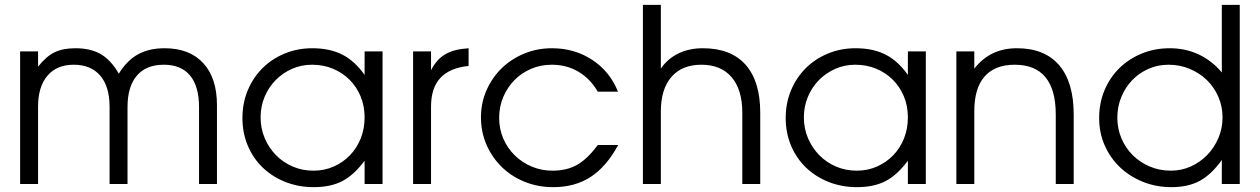

<svg xmlns="http://www.w3.org/2000/svg" viewBox="-20 -759 5197 792"><path d="M63 0H137V-319Q137 -401 175.5 -446.5Q214 -492 284 -492Q355 -492 393.5 -447Q432 -402 432 -319V0H506V-317Q506 -402 544.5 -447Q583 -492 656 -492Q727 -492 764 -447.5Q801 -403 801 -317V0H875V-325Q875 -437 818.5 -498.5Q762 -560 659 -560Q595 -560 549.5 -535Q504 -510 470 -455Q438 -511 396 -535.5Q354 -560 291 -560Q239 -560 204.5 -543Q170 -526 137 -484V-547H63Z M980 -272Q980 -211 1002 -158.5Q1024 -106 1063.5 -68Q1103 -30 1157 -8.5Q1211 13 1274 13Q1344 13 1392 -12Q1440 -37 1484 -96V0H1558V-547H1484V-450Q1443 -508 1391.5 -534Q1340 -560 1268 -560Q1207 -560 1154 -538Q1101 -516 1062.5 -477.5Q1024 -439 1002 -386.5Q980 -334 980 -272ZM1055 -275Q1055 -320 1071.5 -359.5Q1088 -399 1117 -428.5Q1146 -458 1184.5 -475Q1223 -492 1267 -492Q1314 -492 1353.5 -475.5Q1393 -459 1422 -430Q1451 -401 1467.5 -361.5Q1484 -322 1484 -275Q1484 -228 1468 -188Q1452 -148 1423.5 -118.5Q1395 -89 1356.5 -72Q1318 -55 1273 -55Q1227 -55 1187.5 -72Q1148 -89 1118.5 -119Q1089 -149 1072 -189Q1055 -229 1055 -275Z M1684 0H1758V-319Q1758 -396 1796.5 -437.5Q1835 -479 1913 -487V-560Q1883 -558 1859 -552Q1835 -546 1816.5 -535Q1798 -524 1783.5 -507.5Q1769 -491 1758 -469V-547H1684Z M2446 -161Q2403 -103 2360.5 -79Q2318 -55 2259 -55Q2213 -55 2173 -72Q2133 -89 2103 -118.5Q2073 -148 2056 -187.5Q2039 -227 2039 -273Q2039 -319 2056 -359Q2073 -399 2102 -428.5Q2131 -458 2170.5 -475Q2210 -492 2256 -492Q2317 -492 2365.5 -463.5Q2414 -435 2446 -381H2529Q2496 -464 2423 -512Q2350 -560 2257 -560Q2196 -560 2142.5 -538Q2089 -516 2049.5 -477.5Q2010 -439 1987 -387Q1964 -335 1964 -275Q1964 -214 1987 -161.5Q2010 -109 2050 -70Q2090 -31 2144.5 -9Q2199 13 2262 13Q2352 13 2417 -29.5Q2482 -72 2530 -161Z M2632 0H2706V-300Q2706 -391 2749.5 -441.5Q2793 -492 2873 -492Q2954 -492 2998 -440.5Q3042 -389 3042 -294V0H3116V-294Q3116 -424 3055.5 -492Q2995 -560 2879 -560Q2823 -560 2778.5 -538.5Q2734 -517 2706 -476V-739H2632Z M3221 -272Q3221 -211 3243 -158.5Q3265 -106 3304.5 -68Q3344 -30 3398 -8.5Q3452 13 3515 13Q3585 13 3633 -12Q3681 -37 3725 -96V0H3799V-547H3725V-450Q3684 -508 3632.5 -534Q3581 -560 3509 -560Q3448 -560 3395 -538Q3342 -516 3303.5 -477.5Q3265 -439 3243 -386.5Q3221 -334 3221 -272ZM3296 -275Q3296 -320 3312.5 -359.5Q3329 -399 3358 -428.5Q3387 -458 3425.5 -475Q3464 -492 3508 -492Q3555 -492 3594.5 -475.5Q3634 -459 3663 -430Q3692 -401 3708.5 -361.5Q3725 -322 3725 -275Q3725 -228 3709 -188Q3693 -148 3664.5 -118.5Q3636 -89 3597.5 -72Q3559 -55 3514 -55Q3468 -55 3428.5 -72Q3389 -89 3359.5 -119Q3330 -149 3313 -189Q3296 -229 3296 -275Z M3925 0H3999V-301Q3999 -395 4041.5 -443.5Q4084 -492 4166 -492Q4250 -492 4292.5 -440.5Q4335 -389 4335 -287V0H4409V-287Q4409 -420 4349 -490Q4289 -560 4175 -560Q4120 -560 4076.5 -539.5Q4033 -519 3999 -476V-547H3925Z M4514 -272Q4514 -211 4537 -159Q4560 -107 4600 -69Q4640 -31 4694.5 -9Q4749 13 4812 13Q4881 13 4929 -13Q4977 -39 5020 -99V0H5094V-739H5020V-460Q4979 -509 4924.5 -534.5Q4870 -560 4805 -560Q4743 -560 4689.5 -538Q4636 -516 4597 -477.5Q4558 -439 4536 -386.5Q4514 -334 4514 -272ZM4589 -274Q4589 -319 4605.5 -359Q4622 -399 4650.5 -428.5Q4679 -458 4717.5 -475Q4756 -492 4800 -492Q4847 -492 4887.5 -475Q4928 -458 4958 -429Q4988 -400 5005.5 -360Q5023 -320 5023 -275Q5023 -230 5006 -190Q4989 -150 4960 -120Q4931 -90 4892.5 -72.5Q4854 -55 4810 -55Q4763 -55 4723 -72Q4683 -89 4653 -118.5Q4623 -148 4606 -188Q4589 -228 4589 -274Z"/></svg>

Font: Involve
Style: Regular
Weight: 400
Designer: Stefan Peev
Foundry: Context Ltd.
Version: Version 1.001